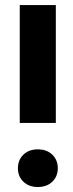

<svg xmlns="http://www.w3.org/2000/svg" viewBox="-20 -731 288 759"><path d="M208.5 -65.9Q208.5 -33.7 186.8 -12.7Q165 8.3 129.4 8.3Q94.2 8.3 72.5 -12.7Q50.8 -33.7 50.8 -65.9Q50.8 -98.1 72.3 -119.4Q93.8 -140.6 129.4 -140.6Q165 -140.6 186.8 -119.6Q208.5 -98.6 208.5 -65.9ZM200.7 -245.1H58.1V-710.9H200.7Z"/></svg>

Font: Roboto Avanza Slab
Style: Bold
Weight: 700
Designer: Google
Version: Version 1.100263; 2013; ttfautohint (v0.94.20-1c74) -l 8 -r 